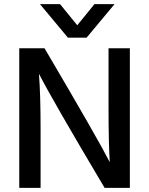

<svg xmlns="http://www.w3.org/2000/svg" viewBox="-20 -907 720 927"><path d="M398 -725H308L173 -887H270L353 -785L436 -887H533ZM176 0H73V-674H195Q454 -234 510 -124Q504 -215 504 -391V-674H607V0H485Q230 -429 168 -551Q176 -451 176 -282Z"/></svg>

Font: Hind Jalandhar Medium
Style: Regular
Weight: 500
Designer: Namrata Goyal
Foundry: Indian Type Foundry
Version: Version 0.702;PS 1.0;hotconv 1.0.81;makeotf.lib2.5.63406